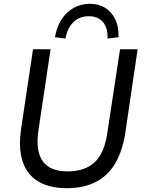

<svg xmlns="http://www.w3.org/2000/svg" viewBox="-20 -977 754 1006"><path d="M328 9Q262 9 212.5 -10.5Q163 -30 132 -68.5Q101 -107 90 -164Q79 -221 90 -298L153 -719H245L181 -292Q166 -184 204.5 -131.5Q243 -79 334 -79Q424 -79 475.5 -126.5Q527 -174 542 -279L609 -719H701L636 -277Q621 -184 583 -120Q545 -56 482 -23.5Q419 9 328 9ZM323 -775 268 -782Q282 -864 332 -910.5Q382 -957 452 -957Q498 -957 532 -935.5Q566 -914 584.5 -874.5Q603 -835 601 -782L543 -775Q546 -830 520 -861Q494 -892 445 -892Q397 -892 365 -861.5Q333 -831 323 -775Z"/></svg>

Font: Nunitoga
Style: Medium Italic
Weight: 500
Italic angle: -9°
Designer: Vernon Adams
Foundry: Vernon Adams
Version: Version 1.0